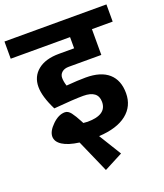

<svg xmlns="http://www.w3.org/2000/svg" viewBox="-181 -799 950 1113"><g transform="rotate(-20 294.5 -242.5)"><path d="M280 -428Q253 -428 237.5 -414.5Q222 -401 222 -380Q222 -357 231 -330Q303 -336 351 -336Q444 -336 492 -293.5Q540 -251 540 -171Q540 -91 480 -43.5Q420 4 308 10L393 148L278 208L189 6Q122 -3 87 -25.5Q52 -48 52 -80Q52 -113 90.5 -150.5Q129 -188 168 -188Q188 -188 204.5 -166.5Q221 -145 243 -103Q246 -96 248 -93Q266 -91 274 -91Q392 -91 392 -171Q392 -241 301 -241Q244 -241 119 -230Q75 -318 75 -378Q75 -442 122 -480Q169 -518 253 -518H346V-587H-20V-693H609V-587H481V-428Z"/></g></svg>

Font: FiraGO
Style: Bold
Weight: 700
Designer: bBox Type
Foundry: bBox Type GmbH
Version: Version 1.001;PS 001.001;hotconv 1.0.88;makeotf.lib2.5.64775